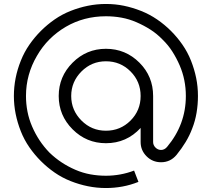

<svg xmlns="http://www.w3.org/2000/svg" viewBox="-20 -735 1027 968"><path d="M514 -715Q468 -715 423.5 -706Q379 -697 336 -680Q293 -663 255.5 -637Q218 -611 186 -579Q154 -547 128 -509.5Q102 -472 85 -429Q50 -342 50 -251Q50 -205 59 -160.5Q68 -116 85 -73Q102 -30 128 7.5Q154 45 186 77Q218 109 255.5 135Q293 161 336 178Q379 195 423.5 204Q468 213 514 213Q556 213 597 205.5Q638 198 678 182L656 125Q622 138 586 144.5Q550 151 514 151Q474 151 435.5 144Q397 137 360 121Q323 105 290.5 83.5Q258 62 229 34Q201 5 179.5 -27.5Q158 -60 142 -97Q126 -134 118.5 -172.5Q111 -211 111 -251Q111 -306 125 -356.5Q139 -407 166 -453Q193 -500 229.5 -536.5Q266 -573 312 -600Q403 -653 514 -653Q554 -653 592.5 -646Q631 -639 668 -623Q705 -607 738 -586Q771 -565 799 -536Q828 -508 849 -475Q870 -442 886 -405Q917 -333 917 -251Q917 -107 822 6Q809 21 792 21Q776 21 764 9Q752 -3 752 -19V-251Q752 -350 683 -419Q613 -489 514 -489Q416 -489 346 -419Q276 -349 276 -251Q276 -153 346 -83Q416 -13 514 -13Q618 -13 689 -90V-19Q689 23 719 53Q749 83 792 83Q839 83 870 46Q896 14 916 -19Q936 -52 949 -87Q964 -125 971 -166.5Q978 -208 978 -251Q978 -298 969 -342Q960 -386 943 -429Q926 -472 900 -509.5Q874 -547 842 -579Q810 -611 772 -637Q734 -663 691 -680Q648 -697 604.5 -706Q561 -715 514 -715ZM514 -426Q587 -426 638 -375Q689 -324 689 -251Q689 -178 638 -127Q587 -76 514 -76Q442 -76 391 -127Q339 -179 339 -251Q339 -323 391 -375Q442 -426 514 -426Z"/></svg>

Font: Unageo
Style: Light
Weight: 300
Designer: Richard Sepsi
Foundry: Richard Sepsi
Version: Version 2.000